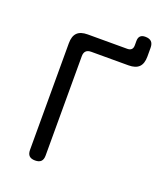

<svg xmlns="http://www.w3.org/2000/svg" viewBox="-150 -928 901 1041"><g transform="rotate(20 300.0 -407.5)"><path d="M175 10Q152 10 141 -1Q130 -12 130 -35V-650Q130 -691 149.5 -710.5Q169 -730 210 -730H438Q454 -730 462 -738Q470 -746 470 -762V-787Q470 -806 479.5 -815.5Q489 -825 508 -825Q532 -825 543.5 -813.5Q555 -802 555 -778V-728Q555 -687 535.5 -667.5Q516 -648 475 -648H260Q240 -648 230 -638Q220 -628 220 -608V-35Q220 -12 209 -1Q198 10 175 10Z"/></g></svg>

Font: Maple Mono NF
Style: Regular
Weight: 400
Monospace: yes
Designer: subframe7536
Version: Version 7.000